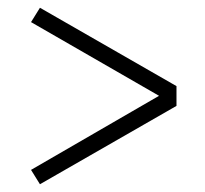

<svg xmlns="http://www.w3.org/2000/svg" viewBox="-20 -500 529 495"><path d="M83 -25 60 -62 390 -253 60 -443 83 -480 435 -278V-227Z"/></svg>

Font: Lexend ExtraLight
Style: Regular
Weight: 200
Designer: Bonnie Shaver-Troup, Thomas Jockin
Foundry: Lexend
Version: Version 1.007; ttfautohint (v1.8.3)